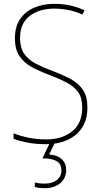

<svg xmlns="http://www.w3.org/2000/svg" viewBox="-20 -744 527 1004"><path d="M437 -182Q437 -118 408.5 -75.5Q380 -33 331.5 -11.5Q283 10 221 10Q167 10 125.5 2Q84 -6 51 -18V-47Q86 -33 129 -24Q172 -15 223 -15Q304 -15 357 -57Q410 -99 410 -182Q410 -231 389.5 -261Q369 -291 330 -311.5Q291 -332 236 -353Q185 -372 145 -394Q105 -416 81.5 -451Q58 -486 58 -544Q58 -604 85 -644Q112 -684 159 -704Q206 -724 265 -724Q349 -724 422 -690L411 -668Q371 -686 333.5 -692.5Q296 -699 263 -699Q187 -699 136 -661Q85 -623 85 -546Q85 -493 107 -462Q129 -431 166.5 -411.5Q204 -392 249 -375Q306 -354 348 -331.5Q390 -309 413.5 -274.5Q437 -240 437 -182ZM326 145Q326 188 295 214Q264 240 215 240Q184 240 162 234V210Q183 216 215 216Q252 216 276.5 198Q301 180 301 146Q301 113 276 98.5Q251 84 202 84L242 0H268L237 64Q280 67 303 88.5Q326 110 326 145Z"/></svg>

Font: Noto Sans SemiCondensed Thin
Style: Regular
Weight: 100
Width: 4
Designer: Monotype Design Team
Foundry: Monotype Imaging Inc.
Version: Version 2.013; ttfautohint (v1.8.4.7-5d5b)